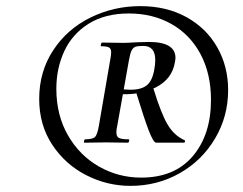

<svg xmlns="http://www.w3.org/2000/svg" viewBox="-20 -745 795 627"><path d="M108 -422Q108 -511 153.5 -580.5Q199 -650 275 -687.5Q351 -725 438 -725Q524 -725 589 -689Q654 -653 689.5 -590.5Q725 -528 725 -451Q725 -365 682.5 -293Q640 -221 567 -179.5Q494 -138 406 -138Q330 -138 261.5 -173Q193 -208 150.5 -272.5Q108 -337 108 -422ZM669 -419Q669 -504 635 -568Q601 -632 540 -666.5Q479 -701 401 -701Q323 -701 269.5 -667.5Q216 -634 190 -578Q164 -522 164 -455Q164 -369 202 -303Q240 -237 303.5 -201Q367 -165 441 -165Q550 -165 609.5 -235Q669 -305 669 -419ZM254 -281Q254 -284 255 -286.5Q256 -289 257 -290Q282 -290 290 -297.5Q298 -305 303 -335L340 -550Q343 -565 343 -574Q343 -586 336 -590Q329 -594 310 -594Q309 -594 309 -596Q309 -599 310 -602Q311 -605 312 -606L383 -605Q397 -605 427 -607L466 -608Q553 -608 553 -556Q553 -551 551 -541Q542 -487 489.5 -460Q437 -433 365 -438L368 -455Q389 -452 406 -452Q442 -452 460 -467Q478 -482 484 -519Q487 -536 487 -549Q487 -595 448 -595Q431 -595 423 -592.5Q415 -590 410 -580.5Q405 -571 401 -548L363 -335Q360 -322 360 -313Q360 -299 368.5 -294.5Q377 -290 401 -290Q402 -290 402 -288Q402 -285 401 -282.5Q400 -280 399 -279L326 -280L255 -279Q254 -279 254 -281ZM425 -442 481 -456Q506 -374 527.5 -338Q549 -302 583 -287Q585 -286 584 -282.5Q583 -279 581 -279H490Q481 -279 465.5 -319.5Q450 -360 425 -442Z"/></svg>

Font: Cormorant Garamond SemiBold
Style: Italic
Weight: 600
Italic angle: -10°
Designer: Christian Thalmann (Catharsis Fonts)
Foundry: Catharsis Fonts
Version: Version 4.000